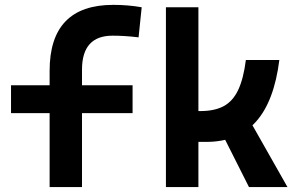

<svg xmlns="http://www.w3.org/2000/svg" viewBox="-20 -762 1212 782"><path d="M182.1 0V-473.6Q182.1 -742.2 441.4 -742.2Q501.4 -742.2 557.1 -732.4L544.4 -609.9Q511.5 -613.8 486.5 -615.2Q461.4 -616.7 438.5 -616.7Q314 -616.7 314 -478.5V0ZM24.9 -301.3V-414.6H520V-301.3Z M737.3 -184.1V-309.6H795.9Q854 -309.6 891.4 -329.8Q928.7 -350.1 950.2 -395.8Q971.7 -441.4 981.4 -517.6H1117.7Q1096.7 -349.6 1022.9 -266.8Q949.2 -184.1 820.3 -184.1ZM655.8 0V-732.4H788.1V0ZM994.1 0 867.2 -252 985.4 -292 1150.9 0Z"/></svg>

Font: Cascadia Mono PL
Style: Regular
Weight: 400
Monospace: yes
Designer: Aaron Bell
Foundry: Saja Typeworks
Version: Version 2102.003